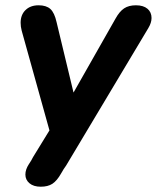

<svg xmlns="http://www.w3.org/2000/svg" viewBox="-20 -518 593 726"><path d="M76 142Q76 123 89 103L98 89L105 76L167 -25L62 -402Q58 -417 58 -432Q58 -462 76.5 -480Q95 -498 126 -498Q155 -498 170.5 -484Q186 -470 194 -434L258 -168L417 -448Q432 -475 449.5 -486.5Q467 -498 494 -498Q522 -498 537.5 -485Q553 -472 553 -450Q553 -432 541 -412L230 108L221 121L211 138Q195 166 178 177Q161 188 134 188Q107 188 91.5 175Q76 162 76 142Z"/></svg>

Font: SN Pro Bold
Style: Bold Italic
Weight: 700
Italic angle: -9°
Designer: Tobias Whetton
Foundry: Supernotes
Version: Version 1.003